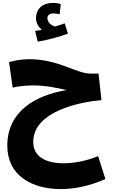

<svg xmlns="http://www.w3.org/2000/svg" viewBox="-20 -1026 773 1317"><path d="M239 -740C314 -753 393 -776 446 -795L424 -866C403 -858 381 -851 356 -844C333 -852 305 -872 305 -902C305 -921 320 -934 346 -934C362 -934 376 -931 389 -928L397 -998C382 -1003 364 -1006 341 -1006C286 -1006 227 -977 227 -900C227 -868 245 -840 267 -821C255 -819 240 -817 221 -814ZM398 271C484 271 594 251 703 202L653 45C571 78 491 94 413 94C332 94 208 70 208 -52C208 -270 550 -329 676 -339L656 -521H604C500 -521 384 -620 179 -620C129 -620 82 -611 42 -600L67 -425C103 -434 156 -440 209 -440C292 -440 374 -423 436 -408C220 -372 30 -261 30 -26C30 177 197 271 398 271Z"/></svg>

Font: Noto Sans Arabic UI Bk
Style: Regular
Weight: 900
Designer: Monotype Design Team, Nadine Chahine and Nizar Qandah
Foundry: Monotype Imaging Inc.
Version: Version 2.010